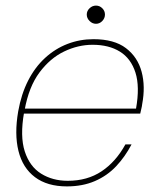

<svg xmlns="http://www.w3.org/2000/svg" viewBox="-20 -654 561 686"><path d="M219 12Q149 12 105 -21Q61 -54 46 -114.5Q31 -175 45 -256Q56 -318 80.5 -366Q105 -414 141 -447Q177 -480 221 -497Q265 -514 314 -514Q388 -514 430 -482Q472 -450 486 -397.5Q500 -345 488 -282Q487 -273 485 -265.5Q483 -258 481 -248H55L58 -266H466Q480 -344 464 -394.5Q448 -445 408.5 -469.5Q369 -494 311 -494Q259 -494 209 -470Q159 -446 121 -395Q83 -344 68 -261L66 -252Q51 -167 68.5 -113Q86 -59 127 -33.5Q168 -8 222 -8Q292 -8 343 -42Q394 -76 428 -138H450Q427 -94 395 -60Q363 -26 319 -7Q275 12 219 12ZM323 -569Q310 -569 300 -579Q290 -589 290 -602Q290 -615 300 -624.5Q310 -634 323 -634Q336 -634 345.5 -624.5Q355 -615 355 -602Q355 -589 345.5 -579Q336 -569 323 -569Z"/></svg>

Font: DM Sans 16pt Thin
Style: Italic
Weight: 250
Italic angle: -10°
Version: Version 4.004;gftools[0.9.30]